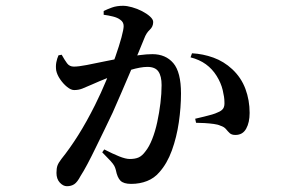

<svg xmlns="http://www.w3.org/2000/svg" viewBox="-20 -595 1040 663"><path d="M211 48Q198 48 186.5 35.5Q175 23 175 2Q175 -14 178.5 -23.5Q182 -33 192 -46Q221 -82 250 -128Q279 -174 308 -232Q329 -274 347 -317.5Q365 -361 378.5 -399.5Q392 -438 399.5 -466Q407 -494 407 -505Q407 -512 404 -517.5Q401 -523 395 -527Q386 -534 370 -538Q354 -542 338 -544V-557Q350 -563 366.5 -569Q383 -575 405 -575Q418 -575 436 -570Q454 -565 470.5 -556.5Q487 -548 498 -538Q509 -528 509 -519Q509 -503 497 -492Q485 -481 478 -462Q471 -445 458.5 -414.5Q446 -384 430 -347Q414 -310 398.5 -273.5Q383 -237 369 -206Q356 -178 340.5 -146.5Q325 -115 310.5 -85Q296 -55 282.5 -29.5Q269 -4 258 13Q247 34 236.5 41Q226 48 211 48ZM433 40Q407 40 396 29Q385 18 380 -8Q378 -16 374.5 -22.5Q371 -29 361.5 -39.5Q352 -50 333 -69L340 -79Q369 -64 391.5 -55Q414 -46 428 -46Q447 -46 459 -51.5Q471 -57 482 -72Q495 -88 505.5 -114.5Q516 -141 523 -173.5Q530 -206 534 -239Q538 -272 538 -301Q538 -332 527 -348Q516 -364 489 -364Q466 -364 430.5 -353.5Q395 -343 358 -328.5Q321 -314 297 -303Q277 -294 264 -289Q251 -284 236 -284Q225 -284 211.5 -295Q198 -306 187.5 -321.5Q177 -337 174 -352Q172 -367 174.5 -380Q177 -393 182 -404L193 -406Q203 -388 211.5 -376.5Q220 -365 235 -365Q251 -365 279.5 -370.5Q308 -376 343.5 -383.5Q379 -391 416 -397Q434 -401 460.5 -404.5Q487 -408 506 -408Q552 -408 578.5 -377Q605 -346 605 -272Q605 -224 597.5 -172.5Q590 -121 573.5 -75.5Q557 -30 530 0Q513 20 488 30Q463 40 433 40ZM793 -129Q780 -129 773.5 -135Q767 -141 760.5 -149Q754 -157 741 -161Q733 -165 718 -167Q703 -169 687 -170Q671 -171 657 -171L654 -185Q671 -189 685.5 -192.5Q700 -196 712 -199.5Q724 -203 732 -207Q745 -212 750.5 -220Q756 -228 755 -243Q755 -259 749 -284Q743 -309 728 -333Q713 -357 691 -373Q669 -389 638 -397L643 -411Q681 -409 717 -396Q753 -383 782 -356Q813 -327 827.5 -288Q842 -249 842 -205Q842 -172 830 -150.5Q818 -129 793 -129Z"/></svg>

Font: Noto Serif TC SemiBold
Style: Regular
Weight: 600
Version: Version 2.002-H1;hotconv 1.1.0;makeotfexe 2.6.0